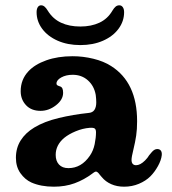

<svg xmlns="http://www.w3.org/2000/svg" viewBox="-20 -694 647 724"><path d="M98 -6Q74 -17 57 -41Q40 -65 40 -99Q40 -136 58 -164.5Q76 -193 109 -213Q147 -236 201.5 -249Q256 -262 313 -268Q329 -269 336 -279.5Q343 -290 343 -308Q343 -320 341 -336Q335 -370 311.5 -391Q288 -412 254 -412Q229 -412 211 -402Q193 -392 193 -379Q193 -375 195.5 -373Q198 -371 204 -369Q212 -367 215 -361Q218 -355 218 -344Q218 -318 191 -297Q164 -276 133 -276Q98 -276 78 -297.5Q58 -319 58 -350Q58 -394 87 -425Q111 -451 154.5 -466.5Q198 -482 254 -482Q293 -482 332 -472.5Q371 -463 399 -445Q497 -383 497 -237Q497 -206 493.5 -182.5Q490 -159 483 -130Q476 -102 476 -91Q476 -81 480.5 -76Q485 -71 493 -71Q509 -71 527 -89Q537 -99 542 -108L552 -120Q562 -132 573 -132Q582 -132 586.5 -126Q591 -120 590 -109Q588 -90 575.5 -67.5Q563 -45 547 -29Q530 -12 504 -1Q478 10 448 10Q421 10 399.5 0.5Q378 -9 364 -26L357 -34Q353 -40 349 -43.5Q345 -47 342 -47Q338 -47 330 -41L329 -40Q297 -16 261.5 -3Q226 10 183 10Q134 10 98 -6ZM319 -107Q332 -126 337 -150.5Q342 -175 342 -195Q342 -206 337 -209.5Q332 -213 318 -212Q292 -210 265.5 -199Q239 -188 222 -174Q190 -147 190 -110Q190 -87 202.5 -73.5Q215 -60 238 -60Q287 -60 319 -107ZM118 -648Q118 -660 122.5 -667Q127 -674 135 -674Q142 -674 148 -669Q154 -664 160 -654Q179 -623 210 -608.5Q241 -594 283 -594Q324 -594 355 -608.5Q386 -623 404 -654Q410 -664 416 -669Q422 -674 430 -674Q438 -674 443 -667Q448 -660 448 -648Q448 -614 427 -585.5Q406 -557 368.5 -540.5Q331 -524 283 -524Q235 -524 197.5 -540.5Q160 -557 139 -585.5Q118 -614 118 -648Z"/></svg>

Font: Raigarh
Style: Regular
Weight: 400
Designer: jaikishan Patel
Foundry: MagicType
Version: Version 1.000;FEAKit 1.0